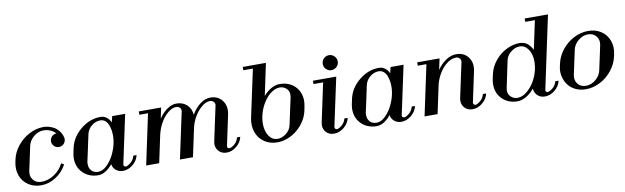

<svg xmlns="http://www.w3.org/2000/svg" viewBox="-46 -1283 5913 1817"><g transform="rotate(-10 2910.5 -374.0)"><path d="M238.8 12.2Q168 12.2 115.5 -22.5Q63 -57.1 41 -117.2Q19 -177.2 34.2 -248Q34.7 -250.5 36.1 -257.3Q37.6 -264.2 38.1 -268.1Q53.2 -338.4 100.8 -398.2Q148.4 -458 215.6 -492.9Q282.7 -527.8 353 -527.8Q377 -527.8 401.9 -521.2Q426.8 -514.6 452.1 -500.7Q477.5 -486.8 498.3 -460.4Q519 -434.1 528.8 -398.9Q534.2 -377.4 526.1 -356.9Q518.1 -336.4 499 -325.2Q476.1 -311 449.7 -317.6Q423.3 -324.2 409.2 -347.2Q395 -370.1 401.6 -396.5Q408.2 -422.9 431.2 -437Q445.3 -446.8 462.9 -446.8Q441.9 -470.2 411.6 -483.2Q381.3 -496.1 347.2 -496.1Q296.4 -496.1 252.7 -460Q209 -423.8 198.2 -373L148.9 -142.1Q138.2 -91.3 166.5 -55.7Q194.8 -20 245.1 -20Q310.5 -20 369.9 -59.6Q429.2 -99.1 458 -160.2L483.9 -145Q448.2 -76.2 380.6 -32Q313 12.2 238.8 12.2Z M785.2 12.2Q735.8 12.2 694.3 -6.8Q652.8 -25.9 625 -61Q597.2 -95.2 588.1 -140.9Q579.1 -186.5 589.8 -235.8L599.1 -279.8Q620.1 -382.3 708.5 -455.1Q796.9 -527.8 899.9 -527.8Q932.1 -527.8 957.5 -509.5Q982.9 -491.2 998 -458L1011.2 -516.1H1136.2L1036.1 -48.8Q1033.2 -36.6 1042.7 -29.3Q1052.2 -22 1063 -24.9Q1091.8 -35.2 1114.3 -59.1Q1136.7 -83 1143.1 -112.8H1174.8Q1163.6 -61 1119.1 -24.4Q1074.7 12.2 1022.9 12.2Q983.4 12.2 956.1 -10.7Q928.7 -33.7 922.9 -69.8Q856.4 12.2 785.2 12.2ZM705.1 -129.9Q703.6 -122.1 703.6 -111.8Q703.6 -101.6 705.6 -88.6Q707.5 -75.7 713.9 -64Q720.2 -52.2 729.5 -42.2Q738.8 -32.2 755.1 -26.1Q771.5 -20 792 -20Q833.5 -20 874.3 -59.3Q915 -98.6 941.4 -151.9Q967.8 -205.1 979 -257.8Q985.8 -288.1 987.1 -320.8Q988.3 -353.5 983.4 -384.8Q978.5 -416 967.8 -440.9Q957 -465.8 937.7 -481Q918.5 -496.1 893.1 -496.1Q847.2 -496.1 808.6 -464.1Q770 -432.1 760.3 -386.2Q752 -347.7 732.9 -258.1Q713.9 -168.5 705.1 -129.9Z M1571.8 0Q1642.1 -326.7 1667 -445.8Q1671.4 -466.3 1657.5 -481.2Q1643.6 -496.1 1622.1 -496.1Q1578.1 -496.1 1533.2 -454.1Q1496.1 -420.9 1468 -369.1Q1439.9 -317.4 1427.2 -257.8L1372.1 0H1247.1L1350.1 -483.9H1267.1V-516.1H1481.9L1460 -413.1Q1496.1 -465.8 1540.5 -496.8Q1585 -527.8 1628.9 -527.8Q1690.9 -527.8 1730.2 -491Q1769.5 -454.1 1773.9 -395Q1809.6 -456.1 1857.7 -491.9Q1905.8 -527.8 1954.1 -527.8Q2030.8 -527.8 2070.8 -473.1Q2110.8 -418.5 2094.2 -339.8L2032.2 -48.8Q2029.8 -36.6 2038.3 -29.1Q2046.9 -21.5 2059.1 -24.9Q2088.9 -35.2 2111.1 -58.8Q2133.3 -82.5 2139.2 -112.8H2170.9Q2159.7 -61 2115.2 -24.4Q2070.8 12.2 2020 12.2Q1968.3 12.2 1939 -24.7Q1909.7 -61.5 1920.9 -112.8Q1967.3 -326.7 1992.2 -445.8Q1996.6 -466.3 1982.4 -481.2Q1968.3 -496.1 1946.8 -496.1Q1902.8 -496.1 1857.9 -454.1Q1821.3 -421.4 1793.5 -372.3Q1765.6 -323.2 1753.9 -267.1L1696.8 0Z M2509.8 0Q2438 0 2385 -36.1Q2332 -72.3 2309.8 -134.5Q2287.6 -196.8 2302.7 -270L2400.9 -728H2309.1V-759.8H2531.7L2466.8 -453.1Q2501.5 -494.1 2542.7 -517.1Q2584 -540 2625 -540Q2692.4 -540 2742.4 -506.8Q2792.5 -473.6 2813.2 -416.5Q2834 -359.4 2819.8 -292L2811 -248Q2800.3 -198.7 2771.5 -153.3Q2742.7 -107.9 2700.7 -73.2Q2658.7 -38.1 2608.9 -19Q2559.1 0 2509.8 0ZM2411.1 -270Q2398.4 -209.5 2405.8 -158.4Q2413.1 -107.4 2438 -74.2Q2468.8 -32.2 2517.1 -32.2Q2558.6 -32.2 2599.1 -62.7Q2639.6 -93.3 2649.9 -142.1L2705.1 -397.9Q2714.8 -449.2 2687.3 -478.5Q2659.7 -507.8 2619.1 -507.8Q2570.8 -507.8 2521 -465.8Q2482.4 -432.1 2453.1 -380.6Q2423.8 -329.1 2411.1 -270Z M2953.6 -112.8 3032.7 -483.9H2940.4V-516.1H3164.6L3064.5 -49.8Q3063 -37.6 3071.5 -30Q3080.1 -22.5 3091.8 -25.9Q3121.1 -36.1 3143.1 -59.6Q3165 -83 3171.4 -112.8H3203.6Q3192.4 -61 3147.9 -24.4Q3103.5 12.2 3051.8 12.2Q3000 12.2 2971.2 -24.4Q2942.4 -61 2953.6 -112.8ZM3059.6 -655.8Q3059.6 -686 3080.6 -707Q3101.6 -728 3131.3 -728Q3160.6 -728 3182.1 -706.8Q3203.6 -685.5 3203.6 -655.8Q3203.6 -626 3182.1 -605Q3160.6 -584 3131.3 -584Q3101.1 -584 3080.3 -605Q3059.6 -626 3059.6 -655.8Z M3460.4 12.2Q3411.1 12.2 3369.6 -6.8Q3328.1 -25.9 3300.3 -61Q3272.5 -95.2 3263.4 -140.9Q3254.4 -186.5 3265.1 -235.8L3274.4 -279.8Q3295.4 -382.3 3383.8 -455.1Q3472.2 -527.8 3575.2 -527.8Q3607.4 -527.8 3632.8 -509.5Q3658.2 -491.2 3673.3 -458L3686.5 -516.1H3811.5L3711.4 -48.8Q3708.5 -36.6 3718 -29.3Q3727.5 -22 3738.3 -24.9Q3767.1 -35.2 3789.6 -59.1Q3812 -83 3818.4 -112.8H3850.1Q3838.9 -61 3794.4 -24.4Q3750 12.2 3698.2 12.2Q3658.7 12.2 3631.3 -10.7Q3604 -33.7 3598.1 -69.8Q3531.7 12.2 3460.4 12.2ZM3380.4 -129.9Q3378.9 -122.1 3378.9 -111.8Q3378.9 -101.6 3380.9 -88.6Q3382.8 -75.7 3389.2 -64Q3395.5 -52.2 3404.8 -42.2Q3414.1 -32.2 3430.4 -26.1Q3446.8 -20 3467.3 -20Q3508.8 -20 3549.6 -59.3Q3590.3 -98.6 3616.7 -151.9Q3643.1 -205.1 3654.3 -257.8Q3661.1 -288.1 3662.4 -320.8Q3663.6 -353.5 3658.7 -384.8Q3653.8 -416 3643.1 -440.9Q3632.3 -465.8 3613 -481Q3593.8 -496.1 3568.4 -496.1Q3522.5 -496.1 3483.9 -464.1Q3445.3 -432.1 3435.5 -386.2Q3427.2 -347.7 3408.2 -258.1Q3389.2 -168.5 3380.4 -129.9Z M4284.2 -112.8Q4294.9 -162.1 4321 -284.7Q4347.2 -407.2 4355.5 -445.8Q4359.9 -466.3 4345.7 -481.7Q4331.5 -497.1 4310.1 -497.1V-496.1Q4260.7 -496.1 4212.4 -454.1Q4176.3 -423.3 4148.4 -377Q4120.6 -330.6 4106.4 -276.9L4047.4 0H3922.4L4025.4 -483.9H3942.4V-516.1H4157.2L4134.3 -409.2Q4171.4 -463.9 4220 -495.8Q4268.6 -527.8 4317.4 -527.8Q4394 -527.8 4434.1 -473.4Q4474.1 -418.9 4457.5 -340.8L4395.5 -48.8Q4394 -36.6 4403.1 -29.3Q4412.1 -22 4422.4 -24.9Q4451.2 -35.2 4473.6 -59.1Q4496.1 -83 4502.4 -112.8H4534.2Q4522.9 -61 4478.5 -24.4Q4434.1 12.2 4382.3 12.2Q4330.6 12.2 4301.8 -24.4Q4272.9 -61 4284.2 -112.8Z M4814 12.2Q4764.6 12.2 4723.4 -6.8Q4682.1 -25.9 4654.3 -61Q4626.5 -95.2 4617.4 -140.9Q4608.4 -186.5 4619.1 -235.8L4628.4 -279.8Q4642.6 -347.2 4688 -404.3Q4733.4 -461.4 4797.6 -494.6Q4861.8 -527.8 4929.2 -527.8Q4975.1 -524.9 5001.2 -504.2Q5027.3 -483.4 5050.3 -441.9L5108.4 -715.8H5016.1V-748H5240.2L5091.3 -48.8Q5088.4 -38.6 5097.2 -29.8Q5106.9 -21.5 5117.2 -25.9Q5147 -36.1 5169.4 -59.6Q5191.9 -83 5198.2 -112.8H5230Q5218.8 -61 5174.3 -24.4Q5129.9 12.2 5078.1 12.2Q5035.2 12.2 5007.3 -14.2Q4979.5 -40.5 4977.1 -81.1Q4941.4 -37.6 4898.7 -12.7Q4856 12.2 4814 12.2ZM4734.4 -129.9Q4724.1 -81.1 4751.7 -50.5Q4779.3 -20 4821.3 -20Q4868.7 -20 4917 -62Q4956.5 -95.7 4986.1 -147.2Q5015.6 -198.7 5028.3 -257.8Q5041 -318.4 5033.7 -369.6Q5026.4 -420.9 5001 -454.1Q4970.2 -496.1 4922.4 -496.1Q4879.9 -496.1 4839.4 -464.8Q4798.8 -433.6 4788.1 -386.2Z M5471.7 12.2Q5418.5 12.2 5374.5 -8.3Q5330.6 -28.8 5303.7 -64Q5276.9 -99.1 5265.4 -146.5Q5253.9 -193.8 5266.6 -248L5271 -268.1Q5286.1 -338.9 5333.5 -398.7Q5380.9 -458.5 5448 -493.2Q5515.1 -527.8 5585.9 -527.8Q5656.7 -527.8 5709.5 -493.2Q5762.2 -458.5 5784.2 -398.7Q5806.2 -338.9 5791 -268.1L5786.6 -248Q5771.5 -177.2 5724.1 -117.2Q5676.8 -57.1 5609.6 -22.5Q5542.5 12.2 5471.7 12.2ZM5381.8 -142.1Q5371.1 -91.8 5399.2 -55.9Q5427.2 -20 5478 -20Q5528.8 -20 5572 -55.9Q5615.2 -91.8 5626 -142.1L5675.8 -374Q5686.5 -424.3 5658.4 -460.2Q5630.4 -496.1 5579.6 -496.1Q5528.8 -496.1 5485.6 -460.2Q5442.4 -424.3 5431.6 -374Z"/></g></svg>

Font: Fin Serif Display
Style: Italic
Weight: 400
Italic angle: -12°
Designer: J. Blake Harris
Version: Version 1.006;FEAKit 1.0